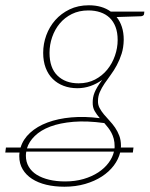

<svg xmlns="http://www.w3.org/2000/svg" viewBox="-45 -520 568 727"><path d="M252.5 -204.5Q287.5 -204.5 314.8 -218.8Q342 -233 361 -256.2Q380 -279.5 390.2 -309Q400.5 -338.5 400.5 -368.5Q400.5 -397 392.5 -418Q384.5 -439 370 -452.8Q355.5 -466.5 335 -473.5Q314.5 -480.5 289.5 -480.5Q254.5 -480.5 227.2 -467Q200 -453.5 181.2 -431Q162.5 -408.5 152.5 -379.5Q142.5 -350.5 142.5 -320Q142.5 -263 172.5 -233.8Q202.5 -204.5 252.5 -204.5ZM388.5 42Q389 39.5 389 37.8Q389 36 389 33.5Q389 18.5 385.8 6Q382.5 -6.5 377 -17Q371.5 -27.5 364.5 -36.5Q357.5 -45.5 350 -54Q284.5 -63 233.2 -58.8Q182 -54.5 145.5 -40.8Q109 -27 86.8 -5.2Q64.5 16.5 57 42ZM54.5 54Q53 61.5 53 69.5Q53 93 63.8 111.2Q74.5 129.5 94.2 141.8Q114 154 141.2 160.5Q168.5 167 201.5 167Q239.5 167 271.2 157.8Q303 148.5 327 132.8Q351 117 366.2 96.5Q381.5 76 386.5 54ZM501.5 -476 500.5 -467Q500.5 -464.5 498 -462Q495.5 -459.5 489.5 -458.5L396.5 -455.5Q409.5 -439.5 416.5 -418Q423.5 -396.5 423.5 -369.5Q423 -340 415.5 -316.5Q408 -293 397.2 -273Q386.5 -253 374 -236.2Q361.5 -219.5 350.8 -203.5Q340 -187.5 333 -171.5Q326 -155.5 326 -137.5Q325.5 -123.5 332 -111.2Q338.5 -99 348.2 -87.2Q358 -75.5 369.5 -63.2Q381 -51 390.8 -36.8Q400.5 -22.5 406.8 -5.8Q413 11 413 32Q413 33.5 413 35.2Q413 37 412.5 38.5H460.5L458 57.5H410Q403.5 83.5 385.8 107Q368 130.5 340.8 148.2Q313.5 166 277.5 176.5Q241.5 187 199 187Q161.5 187 130.2 179.5Q99 172 76.2 157.2Q53.5 142.5 40.8 121Q28 99.5 28 71.5Q28 67.5 28.2 64.2Q28.5 61 29 57.5H-25L-22.5 38.5H33Q42.5 7 69 -17.2Q95.5 -41.5 135 -56.2Q174.5 -71 225 -75.5Q275.5 -80 333 -72.5Q321.5 -85.5 313.5 -99.5Q305.5 -113.5 306 -132.5Q306 -141.5 307.5 -150.5Q309 -159.5 313 -169.5Q317 -179.5 324 -191.2Q331 -203 342 -217.5Q321 -202.5 297.2 -194.2Q273.5 -186 248 -186Q219.5 -186 195.8 -195Q172 -204 154.8 -221Q137.5 -238 128 -263Q118.5 -288 118.5 -320Q118.5 -354 130.2 -386.2Q142 -418.5 164.2 -443.8Q186.5 -469 218.5 -484.5Q250.5 -500 291.5 -500Q341.5 -500 374.5 -476Z"/></svg>

Font: Lato ExtraLight
Style: Italic
Weight: 275
Italic angle: -7°
Designer: Lukasz Dziedzic with Adam Twardoch and Botio Nikoltchev
Foundry: tyPoland Lukasz Dziedzic
Version: Version 2.015; 2015-08-06; http://www.latofonts.com/